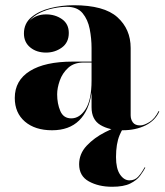

<svg xmlns="http://www.w3.org/2000/svg" viewBox="-20 -488 632 734"><path d="M535.5 153Q528 167 515.5 184Q503 201 478 213.5Q453 226 408.5 226Q357 226 319.8 205.5Q282.5 185 282.5 140Q282.5 100 311.2 69.2Q340 38.5 382 17.2Q424 -4 463.5 -15.5L465 -12.5Q451 -4 437.2 28.8Q423.5 61.5 423.5 112.5Q423.5 156.5 438.8 179Q454 201.5 475 201.5Q495.5 201.5 508.2 187.5Q521 173.5 533 151.5ZM258.5 -252.5H330V-304.5Q330 -340.5 323 -376.8Q316 -413 295.8 -437.5Q275.5 -462 235.5 -462Q212.5 -462 185 -456.5Q157.5 -451 132.8 -439Q108 -427 92.5 -408Q117.5 -433 156 -433Q191 -433 217 -414.8Q243 -396.5 243 -362Q243 -325.5 216.5 -306.2Q190 -287 156 -287Q119.5 -287 95.5 -306.8Q71.5 -326.5 71.5 -360Q71.5 -398.5 100 -422.2Q128.5 -446 172.2 -457Q216 -468 261.5 -468Q378 -468 428.8 -422.2Q479.5 -376.5 479.5 -304.5V-47.5Q479.5 -31.5 488 -20Q496.5 -8.5 516 -8.5Q530 -8.5 551 -21.2Q572 -34 586.5 -63.5L589 -62Q573.5 -27 536 -8.5Q498.5 10 448.5 10Q397.5 10 363.8 -10.2Q330 -30.5 330 -78V-134Q320.5 -65 282.5 -27.5Q244.5 10 179 10Q114 10 75.2 -23.2Q36.5 -56.5 36.5 -113.5Q36.5 -180.5 94.2 -216.5Q152 -252.5 258.5 -252.5ZM252.5 -35.5Q284.5 -35.5 307.2 -70.8Q330 -106 330 -180.5V-249H299.5Q263 -249 240.8 -228.8Q218.5 -208.5 208.5 -180Q198.5 -151.5 198.5 -127.5Q198.5 -92 210.5 -63.8Q222.5 -35.5 252.5 -35.5Z"/></svg>

Font: Bodoni* 48
Style: Bold
Weight: 700
Version: Version 2.2